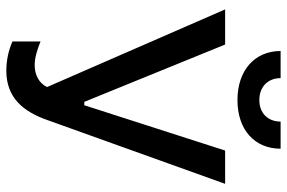

<svg xmlns="http://www.w3.org/2000/svg" viewBox="-174 -746 930 623"><g transform="rotate(90 291.5 -435.0)"><path d="M146 -880C146 -796 209 -740 305 -740C402 -740 463 -796 463 -880H375C375 -839 348 -811 305 -811C262 -811 234 -839 234 -880ZM210 10C296 10 342 -43 370 -123L577 -700H469L322 -243H311L125 -700H11L263 -122C250 -96 224 -82 191 -82C167 -82 140 -91 115 -101V-10C144 3 177 10 210 10Z"/></g></svg>

Font: Fixel Text Medium
Style: Regular
Weight: 500
Width: 4
Designer: AlfaBravo + MacPaw
Foundry: Kyrylo Tkachov, Marchela Mozhyna, Serhii Makarenko, Maria Weinstein, Zakhar Kryvoshyya
Version: Version 1.211